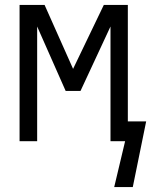

<svg xmlns="http://www.w3.org/2000/svg" viewBox="-20 -570 640 775"><path d="M485 0H426V-463L305 -203H245L130 -463V0H59V-550H160L275 -292L399 -550H496V-80H570L516 185H441Z"/></svg>

Font: JuliaMono SemiBold
Style: Regular
Weight: 600
Monospace: yes
Designer: cormullion
Foundry: corm
Version: Version 0.055; ttfautohint (v1.8.4)